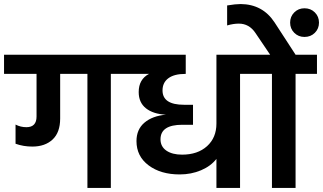

<svg xmlns="http://www.w3.org/2000/svg" viewBox="-47 -931 1600 951"><path d="M-27 -660H608V-565H502V0H386V-565H251V-344Q251 -275 213.5 -240Q176 -205 113 -205Q69 -205 30 -219V-314Q55 -301 84 -301Q134 -301 134 -354V-565H-27Z M1248 -660V-565H1142V0H1025V-144Q997 -108 948.5 -87.5Q900 -67 843 -67Q749 -67 689 -112Q629 -157 629 -232Q629 -290 668.5 -323.5Q708 -357 775 -363Q712 -366 676 -394.5Q640 -423 640 -475Q640 -538 691 -565H554V-660H873V-565H871Q816 -565 787 -543.5Q758 -522 758 -483Q758 -412 865 -412H909V-313H856Q748 -313 748 -241Q748 -205 777 -185Q806 -165 855 -165Q932 -165 978.5 -207Q1025 -249 1025 -319V-660Z M1461 -748Q1431 -748 1410.5 -768.5Q1390 -789 1390 -819Q1390 -849 1410.5 -869.5Q1431 -890 1461 -890Q1492 -890 1512.5 -869.5Q1533 -849 1533 -819Q1533 -789 1512.5 -768.5Q1492 -748 1461 -748ZM1313 -820 1417 -660H1523V-565H1417V0H1300V-565H1194V-660H1291L1218 -768Q1187 -814 1136 -814Q1109 -814 1078 -805V-904Q1120 -911 1145 -911Q1254 -910 1313 -820Z"/></svg>

Font: Hind SemiBold
Style: Regular
Weight: 600
Designer: Manushi Parikh, Satya Rajpurohit
Foundry: Indian Type Foundry
Version: Version 2.001;PS 1.0;hotconv 1.0.79;makeotf.lib2.5.61930; tt